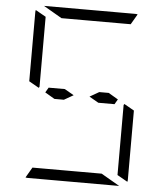

<svg xmlns="http://www.w3.org/2000/svg" viewBox="-64 -1055 943 1111"><g transform="rotate(5 408.0 -500.0)"><path d="M99 -558V-959Q99 -968 101 -972L161 -938V-928V-892V-866V-735V-548V-531L157 -525ZM659 -475 717 -442V-41Q717 -32 715 -28L655 -62V-70V-82V-108V-134V-265V-450V-469ZM253 -469 197 -502 214 -531H308L362 -500L308 -469ZM253 -938 146 -1000H408H676Q686 -1000 690 -998L655 -938H625H439H377ZM563 -62 670 0H408H140Q130 0 126 -2L161 -62H191H377H439ZM508 -531H563L619 -498L602 -469H508L454 -500Z"/></g></svg>

Font: DSEG14 Modern Mini
Style: Light
Weight: 300
Designer: Keshikan(Twitter:@keshinomi_88pro)
Version: Version 0.46